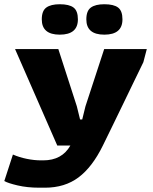

<svg xmlns="http://www.w3.org/2000/svg" viewBox="-60 -676 712 892"><path d="M122 196Q67 196 22 185.5Q-23 175 -40 165L0 42Q30 55 64.5 62Q99 69 130 69H141Q228 69 267 0H206L10 -448H211L297 -182L312 -121H322L337 -182L424 -448H622L606 -387Q587 -348 562.5 -297.5Q538 -247 512 -193Q486 -139 461.5 -89Q437 -39 418 0Q369 100 305 148Q241 196 149 196ZM424.6 -515Q341.1 -515 341.1 -586.1Q341.1 -625.7 362.2 -641Q383.3 -656.3 424.6 -656.3Q468.4 -656.3 488.6 -641Q508.9 -625.7 508.9 -586.1Q508.9 -515 424.6 -515ZM217.6 -515Q134.1 -515 134.1 -586.1Q134.1 -625.7 155.2 -641Q176.3 -656.3 217.6 -656.3Q261.4 -656.3 281.6 -641Q301.9 -625.7 301.9 -586.1Q301.9 -515 217.6 -515Z"/></svg>

Font: Goldman
Style: Bold
Weight: 700
Designer: Jaikishan Patel
Version: Version 1.000; ttfautohint (v1.8.3)